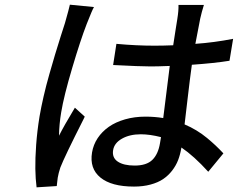

<svg xmlns="http://www.w3.org/2000/svg" viewBox="-20 -760 1009 815"><path d="M276.6 -740.1 378.9 -730.1Q371.4 -717.7 348 -658Q322.1 -591.3 286.6 -471.9Q251.1 -352.6 239.7 -283Q231.2 -232.6 230.5 -183.9Q250.7 -224.4 297.9 -302.9L339.8 -264.9Q337.7 -260.3 333.1 -251.1Q253.9 -94.8 236.2 -49Q228.3 -24.9 225.1 -6Q224.8 -1.1 223 11.4Q221.2 23.8 220.9 29.8L135.3 35.2Q130.7 0 130 -43.3Q129.3 -86.6 133.5 -145.4Q137.8 -204.2 147.7 -264.9Q154.5 -304.7 165 -350.3Q175.4 -396 189.8 -446.2Q204.2 -496.4 213.4 -527.3Q222.7 -558.2 238.3 -607.8Q253.9 -657.3 255.7 -661.9Q272.7 -721.9 276.6 -740.1ZM659.1 -152 663.4 -177.9Q615.8 -190 577.8 -190Q530.5 -190 497.9 -171.5Q465.2 -153.1 460.2 -122.9Q454.9 -90.9 479.9 -74Q505 -57.2 551.5 -57.2Q601.6 -57.2 626.4 -81.1Q651.3 -105.1 659.1 -152ZM928.3 -109 864 -30.9Q803.3 -97.7 750 -133.9L749.6 -131Q745 -103.7 736 -80.3Q726.9 -56.8 710.6 -35.7Q694.2 -14.6 672.4 0.2Q650.6 14.9 619 23.4Q587.4 32 548.7 32Q453.1 32 406.2 -6.4Q359.4 -44.7 370.7 -112.9Q376.1 -145.6 394.5 -173.5Q413 -201.3 441.8 -221.6Q470.5 -241.8 510.8 -253.4Q551.1 -264.9 597.7 -264.9Q636.4 -264.9 672.9 -258.9Q694.6 -435 700.6 -480.1Q648.4 -478 620 -478Q576 -478 460.2 -484L474.1 -573.9Q557.5 -566.1 635.7 -566.1Q671.5 -566.1 715.2 -567.8Q719.5 -594.1 725.1 -631.9Q730.8 -669.7 732.6 -679Q738.6 -715.9 737.6 -739H845.5Q835.9 -708.5 829.9 -681.1Q827.8 -671.9 809.3 -573.9Q889.2 -579.5 969.5 -595.2L954.2 -502.1Q890.6 -491.8 794.4 -485.1Q786.6 -429.3 776.1 -339.1Q765.6 -248.9 763.5 -231.9Q789.8 -220.9 813.7 -206.3Q837.7 -191.8 858.7 -174.4Q879.6 -157 894.9 -142.6Q910.2 -128.2 928.3 -109Z"/></svg>

Font: Karasuma Gothic
Style: Medium Italic
Weight: 500
Italic angle: 9.39998°
Designer: Rasmus Andersson / Ryoko Nishizuka
Foundry: Genbu
Version: Version 1.00